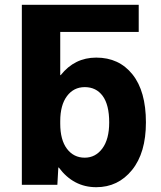

<svg xmlns="http://www.w3.org/2000/svg" viewBox="-20 -770 669 800"><path d="M231 -637V-457H233Q291 -530 381 -530Q476 -530 532 -460Q588 -390 588 -260Q588 -133 530 -61.5Q472 10 381 10Q286 10 225 -72H223L219 0H71V-750H558V-637ZM435 -260Q435 -333 408 -370Q381 -407 333 -407Q287 -407 259 -369.5Q231 -332 231 -265V-255Q231 -187 259 -150Q287 -113 333 -113Q378 -113 406.5 -151.5Q435 -190 435 -260Z"/></svg>

Font: M PLUS 1p ExtraBold
Style: Regular
Weight: 800
Version: Version 1.062